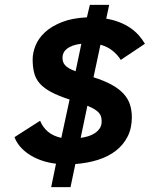

<svg xmlns="http://www.w3.org/2000/svg" viewBox="-20 -710 653 795"><path d="M419.9 -632.8Q450.7 -627.4 475.3 -617.7Q500 -607.9 519.5 -594.5Q539.1 -581.1 554 -564.5Q568.8 -547.9 580.1 -528.8L480 -461.9Q466.3 -483.9 445.8 -500.2Q425.3 -516.6 396 -524.9L367.2 -390.1Q411.6 -376 441.9 -359.4Q472.2 -342.8 491 -322.5Q509.8 -302.2 517.8 -278.1Q525.9 -253.9 525.9 -224.1Q525.9 -179.2 508.5 -144.8Q491.2 -110.4 460.2 -86.2Q429.2 -62 386.2 -48.3Q343.3 -34.7 292 -30.8L272 64.9H191.9L211.9 -32.2Q178.2 -36.1 149.9 -46.4Q121.6 -56.6 99.6 -71.3Q77.6 -85.9 62.5 -104Q47.4 -122.1 40 -142.1L146 -210Q157.2 -182.6 178.7 -164.6Q200.2 -146.5 233.9 -139.2L268.1 -297.9Q221.7 -313 191.9 -328.9Q162.1 -344.7 145 -364Q127.9 -383.3 121.6 -407.7Q115.2 -432.1 115.2 -463.9Q115.2 -491.7 127.2 -521.5Q139.2 -551.3 166 -576.2Q192.9 -601.1 235.6 -618.2Q278.3 -635.3 339.8 -638.2L352.1 -689.9H432.1ZM400.9 -207Q400.9 -216.8 398.9 -225.1Q397 -233.4 390.9 -241.2Q384.8 -249 373 -256.6Q361.3 -264.2 341.8 -272L314 -139.2Q330.1 -141.1 345.7 -146Q361.3 -150.9 373.5 -159.2Q385.7 -167.5 393.3 -179.2Q400.9 -190.9 400.9 -207ZM238.8 -472.2Q238.8 -463.4 240.7 -455.8Q242.7 -448.2 248.5 -441.2Q254.4 -434.1 265.1 -427.5Q275.9 -420.9 293 -415L316.9 -528.8Q295.9 -526.4 281.2 -521Q266.6 -515.6 257.1 -508.1Q247.6 -500.5 243.2 -491.2Q238.8 -481.9 238.8 -472.2Z"/></svg>

Font: Lorenzo Sans
Style: Bold Italic
Weight: 700
Italic angle: -12°
Foundry: Intel Corporation
Version: Version 1.00; ttfautohint (v1.5)